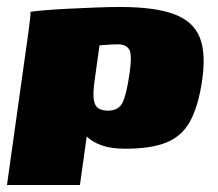

<svg xmlns="http://www.w3.org/2000/svg" viewBox="-26 -423 624 550"><path d="M-6 107 55 -328Q58 -350 60 -367.5Q62 -385 61 -389Q71 -391 100.5 -393.5Q130 -396 169.5 -398Q209 -400 248.5 -401.5Q288 -403 318 -403Q417 -403 472.5 -382.5Q528 -362 546.5 -315Q565 -268 552 -186Q541 -116 518 -74.5Q495 -33 451 -15Q407 3 333 3Q292 3 265.5 -6.5Q239 -16 223 -31.5Q207 -47 199 -64L228 -72L203 107ZM283 -106Q313 -106 324.5 -128Q336 -150 345 -212Q353 -267 344 -281.5Q335 -296 312 -296Q303 -296 294.5 -295.5Q286 -295 277 -294.5Q268 -294 259 -293L245 -192Q240 -157 242.5 -138.5Q245 -120 255.5 -113Q266 -106 283 -106Z"/></svg>

Font: Genos Black
Style: Italic
Weight: 900
Italic angle: -8°
Version: Version 1.010